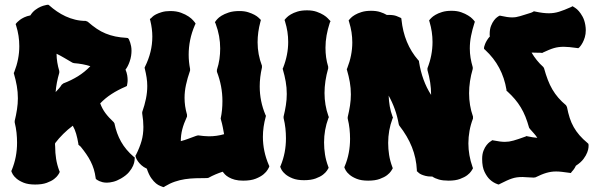

<svg xmlns="http://www.w3.org/2000/svg" viewBox="-20 -746 2463 797"><path d="M507.8 -395 506.8 -389.2 501 -386.2Q469.2 -372.6 443.1 -355.7Q417 -338.9 396 -316.9Q404.3 -294.4 417.5 -276.6Q430.7 -258.8 452.1 -238.8L455.1 -233.9Q463.4 -191.9 482.7 -157.7Q502 -123.5 535.2 -95.2L539.1 -92.8V-87.9Q539.1 -86.9 538.3 -78.6Q537.6 -70.3 532.5 -58.1Q527.3 -45.9 515.6 -31.7Q503.9 -17.6 481.9 -4.9Q464.8 4.9 450 8.5Q435.1 12.2 423.8 12.2Q413.6 12.2 405.8 10.3Q397.9 8.3 392.6 5.9Q387.2 3.4 384.3 1.5Q381.3 -0.5 380.9 -1L377.9 -2.9L377 -7.8Q374.5 -26.9 369.4 -43.5Q364.3 -60.1 356.4 -75.7Q348.6 -91.3 338.1 -106.4Q327.6 -121.6 314.9 -137.2Q310.1 -142.1 308.1 -143.1L305.2 -146V-149.9Q301.3 -172.9 296.1 -190.7Q291 -208.5 282.2 -224.1Q261.7 -209 242.9 -190.4Q224.1 -171.9 209 -151.9Q208 -147.9 208.5 -144.5Q209 -141.1 209 -137.2Q209 -111.3 212.9 -86.7Q216.8 -62 226.1 -37.1L228 -33.2L226.1 -27.8Q225.6 -26.9 220.7 -19.3Q215.8 -11.7 204.6 -2.9Q193.4 5.9 174.1 12.9Q154.8 20 126 20Q97.2 20 78.4 12.5Q59.6 4.9 48.6 -4.6Q37.6 -14.2 33.2 -22Q28.8 -29.8 28.8 -30.8L26.9 -36.1L28.8 -40Q40 -67.4 45.4 -95.5Q50.8 -123.5 50.8 -153.8Q50.8 -174.3 48.6 -195.1Q46.4 -215.8 41 -237.8V-244.1Q46.9 -268.1 50.5 -291.7Q54.2 -315.4 54.2 -337.9Q54.2 -364.3 49.8 -389.2Q45.4 -414.1 38.1 -439L37.1 -442.9L39.1 -446.8Q60.1 -500.5 60.1 -554.2Q60.1 -576.2 56.9 -597.2Q53.7 -618.2 46.9 -640.1L44.9 -646L48.8 -650.9Q49.3 -651.4 52.7 -655Q56.2 -658.7 63 -663.8Q69.8 -668.9 80.6 -674.1Q91.3 -679.2 106 -682.1Q115.2 -696.8 127 -705.3Q138.7 -713.9 149.2 -718.3Q159.7 -722.7 167.2 -724.1Q174.8 -725.6 175.8 -726.1H181.2L185.1 -723.1Q199.2 -710.4 216.3 -698.7Q233.4 -687 252.4 -678.2Q271.5 -669.4 292.5 -664.3Q313.5 -659.2 335.9 -659.2L344.2 -655.8Q363.8 -638.7 381.6 -626.7Q399.4 -614.7 418.5 -606.9Q437.5 -599.1 458.5 -594.7Q479.5 -590.3 504.9 -588.9L511.2 -587.9L515.1 -583Q515.1 -582 516.8 -578.6Q518.6 -575.2 520.5 -569.1Q522.5 -563 524.2 -554.4Q525.9 -545.9 525.9 -535.2Q525.9 -525.4 524.2 -514.2Q522.5 -502.9 518.1 -490.2Q511.2 -470.2 501 -457Q506.3 -444.3 508.1 -433.3Q509.8 -422.4 509.8 -414.1Q509.8 -405.8 508.8 -400.9Q507.8 -396 507.8 -395ZM287.1 -483.9 280.8 -485.8Q262.2 -496.6 246.1 -506.1Q230 -515.6 214.8 -522.9Q214.8 -504.9 217.8 -487.1Q220.7 -469.2 226.1 -451.2V-443.8Q213.9 -402.8 210.9 -363.8Q218.8 -371.6 225.3 -379.4Q231.9 -387.2 235.8 -394L243.2 -399.9Q275.4 -412.1 303.5 -429.4Q331.5 -446.8 355 -471.2Q324.7 -481 287.1 -483.9Z M792 -647.9 789.1 -642.1Q775.4 -610.4 769.3 -579.8Q763.2 -549.3 763.2 -519Q763.2 -489.7 769 -460V-453.1Q757.8 -420.9 752 -393.6Q746.1 -366.2 746.1 -339.8Q746.1 -322.8 748.5 -305.7Q751 -288.6 756.3 -270V-262.2Q742.7 -232.9 736.6 -209Q730.5 -185.1 730.5 -160.2Q746.1 -164.1 760.7 -169.7Q775.4 -175.3 794.4 -182.1L802.2 -184.1Q814.5 -182.6 825.4 -181.4Q836.4 -180.2 847.2 -180.2Q879.9 -180.2 910.2 -189Q907.7 -203.1 904.8 -218Q901.9 -232.9 897.5 -248L896 -253.9Q899.9 -272 901.6 -289.8Q903.3 -307.6 903.3 -326.2Q903.3 -357.9 897.5 -388.4Q891.6 -418.9 880.4 -448.2V-456.1Q887.7 -478.5 890.9 -500.5Q894 -522.5 894 -544.9Q894 -570.8 889.4 -596.2Q884.8 -621.6 875 -647.9L872.1 -653.8L876.5 -660.2Q877 -660.6 882.3 -667Q887.7 -673.3 899.4 -680.7Q911.1 -688 929.4 -694.1Q947.8 -700.2 974.1 -700.2Q994.6 -700.2 1010 -695.3Q1025.4 -690.4 1036.1 -684.6Q1046.9 -678.7 1052.2 -673.6Q1057.6 -668.5 1058.1 -668L1063 -663.1L1061 -655.8Q1049.3 -612.3 1049.3 -570.8Q1049.3 -520 1067.4 -473.1V-465.8Q1058.1 -425.3 1058.1 -387.2Q1058.1 -325.7 1082 -269L1084 -265.1L1083 -261.2Q1071.3 -218.8 1071.3 -178.2Q1071.3 -147.9 1077.4 -118.7Q1083.5 -89.4 1096.2 -60.1L1098.1 -56.2L1096.2 -50.8Q1095.7 -50.3 1091.1 -41.7Q1086.4 -33.2 1074.5 -22.9Q1062.5 -12.7 1042 -4.4Q1021.5 3.9 989.3 3.9Q969.2 3.9 954.8 0Q940.4 -3.9 930.2 -9.8Q919.9 -15.6 913.8 -22Q907.7 -28.3 904.3 -33.2Q889.2 -28.3 874.8 -22.2Q860.4 -16.1 845.2 -7.8L839.4 -6.8Q814.5 -6.8 791.7 -6.1Q769 -5.4 747.8 -2.2Q726.6 1 705.8 8.1Q685.1 15.1 664.1 27.8L660.2 30.8L655.3 29.8Q652.3 28.3 644.8 25.6Q637.2 22.9 627.7 15.4Q618.2 7.8 607.9 -6.6Q597.7 -21 589.4 -45.9Q575.7 -52.2 566.9 -60.3Q558.1 -68.4 553 -75.7Q547.9 -83 545.7 -88.1Q543.5 -93.3 543.5 -94.2L542 -99.1L544.4 -103Q560.1 -134.3 567.6 -160.9Q575.2 -187.5 575.2 -219.2Q575.2 -231.9 574 -245.6Q572.8 -259.3 570.3 -274.9V-280.8Q580.6 -310.1 585.9 -336.4Q591.3 -362.8 591.3 -389.2Q591.3 -406.2 588.6 -423.8Q585.9 -441.4 581.1 -460.9L580.1 -464.8L582 -469.2Q597.2 -500 604.7 -530.8Q612.3 -561.5 612.3 -594.2Q612.3 -626 604 -660.2L602.1 -667L607.4 -670.9Q607.9 -671.4 612.8 -676.3Q617.7 -681.2 627.4 -686.3Q637.2 -691.4 652.1 -695.8Q667 -700.2 687 -700.2Q712.4 -700.2 731.4 -693.1Q750.5 -686 762.9 -677.5Q775.4 -668.9 781.5 -661.6Q787.6 -654.3 788.1 -653.8Z M1352.1 -658.2 1349.1 -651.9Q1340.3 -625 1335.7 -599.4Q1331.1 -573.7 1331.1 -547.9Q1331.1 -527.3 1333.7 -508.1Q1336.4 -488.8 1342.3 -469.2V-461.9Q1327.1 -408.7 1327.1 -359.9Q1327.1 -335 1331.1 -311.3Q1335 -287.6 1343.3 -264.2L1345.2 -259.8L1343.3 -255.9Q1334 -231 1329.6 -205.8Q1325.2 -180.7 1325.2 -154.8Q1325.2 -129.4 1329.1 -104.7Q1333 -80.1 1342.3 -55.2L1344.2 -49.8L1342.3 -45.9Q1341.8 -44.9 1336.9 -37.4Q1332 -29.8 1320.8 -21Q1309.6 -12.2 1290.3 -5.1Q1271 2 1242.2 2Q1213.4 2 1194.6 -5.6Q1175.8 -13.2 1164.8 -22.7Q1153.8 -32.2 1149.4 -40Q1145 -47.9 1145 -48.8L1143.1 -54.2L1145 -58.1Q1156.2 -85.4 1161.6 -113.5Q1167 -141.6 1167 -171.9Q1167 -192.4 1164.8 -213.1Q1162.6 -233.9 1157.2 -255.9V-262.2Q1163.1 -286.1 1166.7 -309.3Q1170.4 -332.5 1170.4 -356Q1170.4 -382.3 1166 -407.2Q1161.6 -432.1 1154.3 -457L1153.3 -460.9L1155.3 -464.8Q1176.3 -518.6 1176.3 -571.8Q1176.3 -593.3 1173.1 -614.3Q1169.9 -635.3 1163.1 -657.2L1161.1 -663.1L1165 -668Q1165.5 -668.5 1170.9 -674.1Q1176.3 -679.7 1187.3 -686.3Q1198.2 -692.9 1214.8 -698Q1231.4 -703.1 1254.4 -703.1Q1277.8 -703.1 1294.9 -697Q1312 -690.9 1323.5 -683.6Q1335 -676.3 1340.8 -669.9Q1346.7 -663.6 1347.2 -663.1Z M1951.2 -655.8 1949.2 -649.9Q1940.4 -622.6 1935.3 -596.7Q1930.2 -570.8 1930.2 -544.9Q1930.2 -525.4 1933.3 -506.1Q1936.5 -486.8 1942.4 -466.8V-460Q1927.2 -408.2 1927.2 -358.9Q1927.2 -333.5 1931.2 -309.6Q1935.1 -285.6 1943.4 -262.2V-253.9Q1933.6 -228.5 1929 -202.6Q1924.3 -176.8 1924.3 -150.9Q1924.3 -101.6 1941.4 -53.2L1943.4 -47.9L1941.4 -43.9Q1940.9 -43 1936 -35.4Q1931.2 -27.8 1919.9 -19Q1908.7 -10.3 1889.6 -3.2Q1870.6 3.9 1842.3 3.9Q1818.8 3.9 1802.2 -0.7Q1785.6 -5.4 1774.4 -13.2H1769.5Q1756.3 -13.2 1746.1 -15.9Q1735.8 -18.6 1729 -21.7Q1722.2 -24.9 1718.5 -28.1Q1714.8 -31.2 1714.4 -32.2L1710.4 -35.2V-40Q1708 -89.8 1689.9 -135.3Q1671.9 -180.7 1637.2 -225.1L1635.3 -230Q1629.4 -263.2 1618.9 -292.5Q1608.4 -321.8 1593.3 -349.1Q1594.2 -326.2 1597.9 -304.7Q1601.6 -283.2 1609.4 -262.2L1611.3 -257.8L1609.4 -253.9Q1600.1 -229 1595.7 -203.9Q1591.3 -178.7 1591.3 -152.8Q1591.3 -127.4 1595.2 -102.8Q1599.1 -78.1 1608.4 -53.2L1610.4 -47.9L1608.4 -43.9Q1607.9 -43 1603 -35.4Q1598.1 -27.8 1586.9 -19Q1575.7 -10.3 1556.4 -3.2Q1537.1 3.9 1508.3 3.9Q1479.5 3.9 1460.7 -3.7Q1441.9 -11.2 1430.9 -20.8Q1419.9 -30.3 1415.5 -38.1Q1411.1 -45.9 1411.1 -46.9L1409.2 -51.8L1411.1 -56.2Q1422.4 -83 1427.7 -111.3Q1433.1 -139.6 1433.1 -169.9Q1433.1 -190.4 1430.9 -211.2Q1428.7 -231.9 1423.3 -253.9V-259.8Q1429.2 -284.2 1432.9 -307.9Q1436.5 -331.5 1436.5 -354Q1436.5 -380.4 1432.1 -405.3Q1427.7 -430.2 1420.4 -455.1L1419.4 -459L1421.4 -462.9Q1442.4 -516.6 1442.4 -569.8Q1442.4 -591.3 1439.2 -612.1Q1436 -632.8 1429.2 -654.8L1427.2 -661.1L1431.2 -666Q1431.6 -666.5 1437 -672.1Q1442.4 -677.7 1453.4 -684.3Q1464.4 -690.9 1481 -696Q1497.6 -701.2 1520.5 -701.2Q1542.5 -701.2 1558.3 -696Q1574.2 -690.9 1585.4 -684.1H1593.3Q1613.8 -684.1 1626 -679.4Q1638.2 -674.8 1639.2 -673.8L1645.5 -670.9L1646.5 -665Q1656.7 -564.5 1716.3 -496.1L1719.2 -493.2V-490.2Q1731.9 -410.2 1769.5 -352.1V-353Q1769.5 -379.4 1765.6 -404.3Q1761.7 -429.2 1754.4 -455.1V-462.9Q1775.4 -516.6 1775.4 -571.8Q1775.4 -613.8 1763.2 -654.8L1761.2 -661.1L1765.1 -666Q1765.6 -666.5 1771 -672.1Q1776.4 -677.7 1787.4 -684.3Q1798.3 -690.9 1814.9 -696Q1831.5 -701.2 1854.5 -701.2Q1877.4 -701.2 1894.5 -695.1Q1911.6 -689 1923.3 -681.6Q1935.1 -674.3 1940.9 -668Q1946.8 -661.6 1947.3 -661.1Z M2423.3 -144Q2423.3 -142.6 2422.9 -134.3Q2422.4 -126 2417.7 -113.5Q2413.1 -101.1 2402.3 -86.4Q2391.6 -71.8 2370.6 -58.1Q2365.2 -46.9 2359.9 -40.5Q2354.5 -34.2 2353.5 -33.2L2349.6 -27.8L2342.3 -28.8Q2325.2 -31.2 2312.3 -32.7Q2299.3 -34.2 2288.6 -34.2Q2277.3 -34.2 2267.6 -32.7Q2257.8 -31.2 2247.8 -28.3Q2237.8 -25.4 2226.8 -20.8Q2215.8 -16.1 2202.6 -9.8L2195.3 -8.8Q2182.6 -8.8 2170.7 -10Q2158.7 -11.2 2149.4 -11.2Q2136.2 -11.2 2125.7 -9.8Q2115.2 -8.3 2105 -4.9Q2094.7 -1.5 2083 3.9Q2071.3 9.3 2055.7 17.1L2050.3 20L2046.4 19Q2027.8 12.7 2013.7 -0.5Q2001.5 -11.7 1991.5 -32.2Q1981.4 -52.7 1981.4 -85.9Q1981.4 -106.4 1987.1 -120.6Q1992.7 -134.8 1999.8 -143.6Q2006.8 -152.3 2012.7 -156.5Q2018.6 -160.6 2019.5 -161.1L2023.4 -164.1L2028.3 -163.1Q2043.5 -160.2 2054.7 -158.7Q2065.9 -157.2 2075.7 -157.2Q2084.5 -157.2 2093 -158.4Q2101.6 -159.7 2111.3 -162.4Q2121.1 -165 2133.1 -169.2Q2145 -173.3 2161.6 -179.2L2165.5 -181.2L2169.4 -180.2Q2192.4 -175.3 2210.4 -173.8Q2204.6 -183.1 2196.5 -192.1Q2188.5 -201.2 2179.7 -210.9L2176.3 -215.8Q2169.4 -240.7 2161.1 -261.5Q2152.8 -282.2 2141.8 -300.3Q2130.9 -318.4 2117.2 -334.5Q2103.5 -350.6 2086.4 -366.2L2082.5 -369.1V-373Q2074.2 -422.9 2052.2 -464.1Q2030.3 -505.4 1993.7 -539.1L1989.3 -543V-548.8Q1989.3 -549.3 1990.2 -553.2Q1991.2 -557.1 1993.7 -563.5Q1996.1 -569.8 2001 -578.1Q2005.9 -586.4 2013.7 -595.2Q2012.7 -597.7 2012.7 -599.6Q2012.7 -601.6 2012.7 -604Q2012.7 -624.5 2018.3 -638.7Q2023.9 -652.8 2030.8 -661.6Q2037.6 -670.4 2043.5 -674.6Q2049.3 -678.7 2050.3 -679.2L2054.7 -681.2L2059.6 -680.2Q2086.9 -673.8 2105.5 -673.8Q2114.3 -673.8 2122.1 -675Q2129.9 -676.3 2138.9 -679Q2147.9 -681.6 2158.7 -685.1Q2169.4 -688.5 2183.6 -692.9Q2186 -693.8 2188 -694.6Q2189.9 -695.3 2192.4 -696.8L2196.3 -699.2L2200.7 -698.2Q2218.8 -694.3 2232.7 -692.6Q2246.6 -690.9 2258.3 -690.9Q2280.3 -690.9 2300.8 -697.3Q2321.3 -703.6 2350.6 -716.8L2356.4 -720.2L2362.3 -716.8Q2362.8 -716.3 2368.9 -712.4Q2375 -708.5 2382.8 -699.7Q2390.6 -690.9 2398.4 -676.8Q2406.2 -662.6 2409.7 -642.1Q2410.6 -636.7 2411.1 -631.1Q2411.6 -625.5 2411.6 -621.1Q2411.6 -604.5 2407.7 -591.6Q2403.8 -578.6 2398.9 -569.6Q2394 -560.5 2389.9 -555.4Q2385.7 -550.3 2385.3 -549.8L2380.4 -545.9L2373.5 -546.9Q2356.9 -549.3 2344 -550.5Q2331.1 -551.8 2320.3 -551.8Q2309.1 -551.8 2299.3 -550.5Q2289.6 -549.3 2279.5 -546.4Q2269.5 -543.5 2258.3 -538.8Q2247.1 -534.2 2233.4 -527.8L2230.5 -525.9L2226.6 -526.9Q2214.4 -526.9 2204.6 -527.3Q2194.8 -527.8 2186.5 -527.8Q2196.3 -511.2 2208.3 -496.3Q2220.2 -481.4 2235.4 -467.8L2238.3 -462.9Q2245.6 -436.5 2253.9 -414.8Q2262.2 -393.1 2272.9 -374.8Q2283.7 -356.4 2297.6 -340.3Q2311.5 -324.2 2329.6 -309.1L2333.5 -301.8Q2338.4 -276.4 2345 -256.1Q2351.6 -235.8 2361.6 -218.3Q2371.6 -200.7 2385.5 -184.6Q2399.4 -168.5 2419.4 -151.9L2422.4 -148.9Z"/></svg>

Font: Hanalei Fill
Style: Regular
Weight: 400
Version: Version 1.000